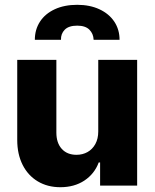

<svg xmlns="http://www.w3.org/2000/svg" viewBox="-20 -783 652 810"><path d="M394.5 -530.3H558.6V0H402.3V-97.7H396.5Q378.4 -49.3 335.9 -21.2Q293.5 6.8 234.4 6.8Q180.7 6.8 139.4 -17.8Q98.1 -42.5 75.4 -87.6Q52.7 -132.8 52.7 -192.4V-530.3H217.8V-223.6Q217.8 -180.2 240.5 -155Q263.2 -129.9 302.7 -129.9Q328.6 -129.9 349.4 -141.6Q370.1 -153.3 382.3 -175.5Q394.5 -197.8 394.5 -228.5ZM305.7 -762.7Q358.9 -762.7 399.4 -743.9Q439.9 -725.1 462.2 -691.7Q484.4 -658.2 484.4 -615.2H375Q374 -640.6 357.2 -657.7Q340.3 -674.8 305.7 -674.8Q270 -674.8 253.2 -657.7Q236.3 -640.6 237.3 -615.2H127Q127 -658.2 148.7 -691.7Q170.4 -725.1 210.9 -743.9Q251.5 -762.7 305.7 -762.7Z"/></svg>

Font: Pretendard ExtraBold
Style: Regular
Weight: 800
Designer: Base glyphs from Inter by Rasmus Andersson; Hangeul glyphs from Noto Sans CJK(Source Han Sans) by Jang Soo-young and Kan
Foundry: Kil Hyung-jin
Version: Version 1.309